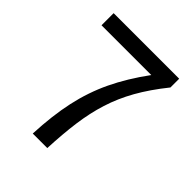

<svg xmlns="http://www.w3.org/2000/svg" viewBox="-185 -772 886 886"><g transform="rotate(45 258.0 -328.5)"><path d="M173.8 0Q179.2 -122.1 200.2 -218.5Q221.2 -314.9 262.2 -400.9Q303.2 -486.8 369.6 -577.6H44.9V-656.7H472.7V-599.6Q413.1 -525.4 375.2 -458Q337.4 -390.6 315.7 -321.5Q293.9 -252.4 283.4 -174.3Q272.9 -96.2 268.6 0Z"/></g></svg>

Font: Akatab Medium
Style: Regular
Weight: 500
Designer: SIL Global
Foundry: SIL Global
Version: Version 4.100